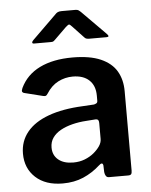

<svg xmlns="http://www.w3.org/2000/svg" viewBox="-54 -793 665 847"><g transform="rotate(-5 279.0 -369.0)"><path d="M355 -55Q322 -25 281.5 -7.5Q241 10 190 10Q114 10 70 -30.5Q26 -71 26 -136Q26 -191 59 -231.5Q92 -272 155 -295Q218 -318 307 -322L357 -325Q362 -326 367.5 -329Q373 -332 373 -340V-363Q373 -407 347 -431.5Q321 -456 274 -456Q240 -456 209.5 -440.5Q179 -425 157 -390Q153 -384 149.5 -382Q146 -380 137 -382L53 -403Q48 -405 46 -409Q44 -413 49 -425Q76 -482 135 -511Q194 -540 280 -540Q357 -540 405 -519Q453 -498 475 -460.5Q497 -423 497 -372V-20Q497 -9 493.5 -4.5Q490 0 480 0H395Q386 0 381.5 -7Q377 -14 376 -24L375 -54Q372 -71 355 -55ZM373 -242Q373 -260 358 -259L317 -256Q284 -254 254.5 -246.5Q225 -239 202.5 -226.5Q180 -214 167 -195.5Q154 -177 154 -152Q154 -118 178 -98Q202 -78 244 -78Q272 -78 295 -87Q318 -96 335 -110Q352 -124 362.5 -139.5Q373 -155 373 -171V-242ZM340 -624 291 -676Q282 -686 278 -686Q274 -686 263 -676L210 -624Q204 -618 200.5 -617Q197 -616 189 -616H117Q110 -616 109.5 -620.5Q109 -625 115 -631L221 -735Q227 -742 233.5 -745Q240 -748 251 -748H312Q321 -748 326 -744.5Q331 -741 335 -737L440 -631Q455 -616 438 -616H361Q355 -616 349.5 -617.5Q344 -619 340 -624Z"/></g></svg>

Font: Libre Franklin Thin SemiBold
Style: Regular
Weight: 600
Version: Version 3.000